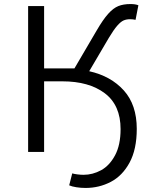

<svg xmlns="http://www.w3.org/2000/svg" viewBox="-20 -751 751 949"><path d="M322 165 337 106Q347 109 363 111Q379 113 393 113Q438 113 479.5 90.5Q521 68 548.5 17Q576 -34 576 -113Q576 -231 498 -290Q420 -349 288 -349H198V0H119V-721H198V-413H348L457 -599Q489 -654 514.5 -682.5Q540 -711 565 -721Q590 -731 625 -731Q649 -731 664 -725L650 -653Q637 -656 623 -656Q605 -656 591 -650Q577 -644 559.5 -624Q542 -604 518 -564L421 -399Q528 -375 592 -304Q656 -233 656 -114Q656 -13 620.5 52.5Q585 118 527.5 148Q470 178 403 178Q380 178 357.5 174.5Q335 171 322 165Z"/></svg>

Font: Nebula Sans Book
Style: Regular
Weight: 400
Designer: Paul D. Hunt for Adobe (as Source Sans)
Foundry: Nebula Entertainment & Broadcasting LLC
Version: Version 1.010